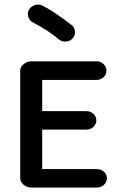

<svg xmlns="http://www.w3.org/2000/svg" viewBox="-20 -822 531 855"><path d="M412 13H119Q100 13 85 0.5Q70 -12 70 -29V-507Q70 -524 85.5 -536.5Q101 -549 119 -549H410Q428 -549 441 -536.5Q454 -524 454 -507Q454 -490 441 -478Q428 -466 410 -466H168V-327H365Q383 -327 396 -315Q409 -303 409 -286Q409 -269 396 -257Q383 -245 365 -245H168V-69H412Q430 -69 443 -57Q456 -45 456 -29Q456 -11 443 1Q430 13 412 13ZM243 -646Q196 -686 127 -722Q111 -730 106 -747.5Q101 -765 109 -779Q118 -794 136 -799.5Q154 -805 169 -797Q216 -774 297 -712Q311 -702 313.5 -684Q316 -666 305 -653Q294 -639 275.5 -637Q257 -635 243 -646Z"/></svg>

Font: Hoogli
Style: Bold
Weight: 700
Designer: Anand Singh Naorem
Foundry: Brand New Type
Version: Version 1.00 b007